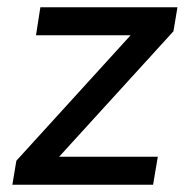

<svg xmlns="http://www.w3.org/2000/svg" viewBox="-20 -508 508 528"><path d="M14 0 25 -66 361 -435 364 -411H79L91 -488H468L457 -422L118 -50L114 -77H414L401 0Z"/></svg>

Font: Nunito Sans 12pt ExtraLight 12pt SemiBold
Style: Italic
Weight: 600
Italic angle: -9°
Version: Version 3.101;gftools[0.9.27]